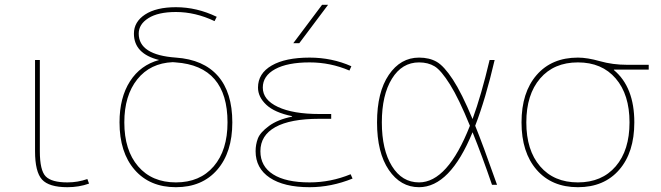

<svg xmlns="http://www.w3.org/2000/svg" viewBox="-20 -770 2754 800"><path d="M146 -520V-140Q146 -60 170.5 -35Q195 -10 261 -10Q304 -10 344 -24L351 -5Q309 10 261 10Q184 10 155 -22Q126 -54 126 -140V-520Z M700 -511Q606 -507 552 -439.5Q498 -372 498 -260Q498 -144 555.5 -77Q613 -10 713 -10Q813 -10 870.5 -77Q928 -144 928 -260Q928 -495 712 -510Q710 -510 706 -510.5Q702 -511 700 -511ZM643 -520Q538 -546 538 -630Q538 -679 584.5 -709.5Q631 -740 713 -740Q800 -740 883 -700L874 -682Q794 -720 713 -720Q639 -720 598.5 -694.5Q558 -669 558 -630Q558 -541 713 -530Q828 -522 888 -453.5Q948 -385 948 -260Q948 -135 885 -62.5Q822 10 713 10Q604 10 541 -62.5Q478 -135 478 -260Q478 -363 521.5 -431Q565 -499 643 -520Z M1197 -284V-286Q1124 -301 1089.5 -333.5Q1055 -366 1055 -405Q1055 -464 1112 -497Q1169 -530 1270 -530Q1363 -530 1444 -494L1436 -476Q1357 -510 1270 -510Q1178 -510 1126.5 -482Q1075 -454 1075 -405Q1075 -354 1138 -324.5Q1201 -295 1310 -295H1360V-275H1310Q1190 -275 1127.5 -240.5Q1065 -206 1065 -140Q1065 -77 1118 -43.5Q1171 -10 1270 -10Q1358 -10 1441 -44L1449 -26Q1360 10 1270 10Q1163 10 1104 -29.5Q1045 -69 1045 -140Q1045 -168 1054.5 -193Q1064 -218 1100.5 -245Q1137 -272 1197 -284ZM1227 -590H1202L1322 -750H1347Z M1938 -246Q1892 -359 1855 -418Q1818 -477 1791 -493.5Q1764 -510 1726 -510Q1655 -510 1613 -442Q1571 -374 1571 -260Q1571 -146 1613 -78Q1655 -10 1726 -10Q1845 -10 1938 -246ZM1949 -219Q1855 10 1726 10Q1649 10 1600 -62Q1551 -134 1551 -260Q1551 -386 1600 -458Q1649 -530 1726 -530Q1769 -530 1799.5 -512.5Q1830 -495 1867 -438.5Q1904 -382 1949 -274Q1985 -372 2020 -520H2041Q2003 -357 1960 -246Q1990 -173 2051 0H2030Q1989 -120 1949 -219Z M2538 -480V-478Q2623 -407 2623 -260Q2623 -135 2560 -62.5Q2497 10 2388 10Q2279 10 2216 -62.5Q2153 -135 2153 -260Q2153 -385 2216 -457.5Q2279 -530 2388 -530Q2427 -530 2480 -515Q2533 -500 2593 -500H2683V-480ZM2230.5 -77Q2288 -10 2388 -10Q2488 -10 2545.5 -77Q2603 -144 2603 -260Q2603 -376 2545.5 -443Q2488 -510 2388 -510Q2288 -510 2230.5 -443Q2173 -376 2173 -260Q2173 -144 2230.5 -77Z"/></svg>

Font: Mplus 1p Thin
Style: Regular
Weight: 250
Version: Version 1.061